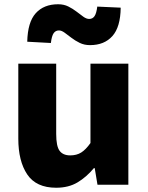

<svg xmlns="http://www.w3.org/2000/svg" viewBox="-20 -868 694 902"><path d="M244 14Q150 14 108 -48.5Q66 -111 66 -217V-569H244V-239Q244 -181 260 -159.5Q276 -138 310 -138Q340 -138 361.5 -151.5Q383 -165 405 -196V-569H583V0H438L425 -78H421Q386 -36 344 -11Q302 14 244 14ZM403 -656Q376 -656 354.5 -666.5Q333 -677 315.5 -690.5Q298 -704 283.5 -714.5Q269 -725 257 -725Q241 -725 232 -712Q223 -699 219 -666L108 -672Q110 -764 148 -806Q186 -848 253 -848Q280 -848 301 -837.5Q322 -827 339.5 -813.5Q357 -800 371.5 -789.5Q386 -779 399 -779Q415 -779 424 -792Q433 -805 437 -837L547 -832Q546 -741 508 -698.5Q470 -656 403 -656Z"/></svg>

Font: Source Han Sans TC Heavy
Style: Regular
Weight: 900
Designer: Ryoko NISHIZUKA Ë•øÂ°öÊ∂ºÂ≠ê (kana, bopomofo & ideographs); Paul D. Hunt (Latin, Greek & Cyrillic); Sandoll Communicatio
Foundry: Adobe
Version: Version 2.004;hotconv 1.0.118;makeotfexe 2.5.65603